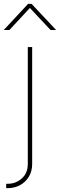

<svg xmlns="http://www.w3.org/2000/svg" viewBox="-68 -765 308 989"><path d="M75.2 -522.5H97.7V79.1Q97.7 117.7 80.3 145.8Q63 173.8 34.7 189Q6.3 204.1 -27.3 204.1H-36.1V181.6H-27.3Q13.2 181.6 44.2 154.3Q75.2 127 75.2 79.1ZM-19.5 -610.4H-47.9V-611.3L76.7 -745.1H94.7L220.2 -611.3V-610.4H192.4L85.9 -724.1Z"/></svg>

Font: Inter 28pt Thin
Style: Regular
Weight: 250
Designer: Rasmus Andersson
Foundry: rsms
Version: Version 4.001;git-66647c0bb